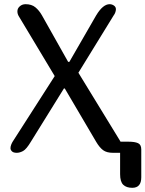

<svg xmlns="http://www.w3.org/2000/svg" viewBox="-20 -729 694 916"><path d="M519 0Q489 0 472 -12.5Q455 -25 439 -52L289 -307H285L128 -54Q106 -17 90 -8.5Q74 0 60 0Q44 0 37 -7Q30 -14 30 -22Q30 -30 33.5 -39Q37 -48 41 -54L241 -366L70 -651Q63 -662 63 -675Q63 -689 74.5 -699Q86 -709 102 -709Q131 -709 149 -694Q167 -679 180 -656L305 -434H311L439 -656Q471 -709 503 -709Q514 -709 523.5 -702.5Q533 -696 533 -685Q533 -679 530.5 -671Q528 -663 522 -655L354 -382L551 -60Q553 -57 555 -53H594Q623 -53 638.5 -46Q654 -39 654 -16V117Q654 167 611 167Q583 167 568 152.5Q553 138 553 102V0Z"/></svg>

Font: Marmelad
Style: Regular
Weight: 400
Designer: Manvel Shmavonyan
Foundry: Cyreal
Version: Version 1.110; ttfautohint (v1.8.4.7-5d5b)